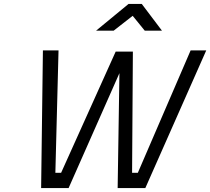

<svg xmlns="http://www.w3.org/2000/svg" viewBox="-20 -951 1063 971"><path d="M276 -696 260 -77H289L565 -690H652L648 -77H677L944 -696H1023L715 0H575L584 -581L327 0H188L197 -696ZM630 -931H697L799 -796H712L651 -871L555 -796H466Z"/></svg>

Font: Panefresco 400wt
Style: Italic
Weight: 400
Foundry: Campivisivi & Chank Co
Version: Version 1.001